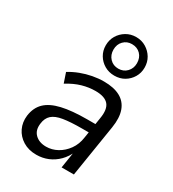

<svg xmlns="http://www.w3.org/2000/svg" viewBox="-191 -889 903 1002"><g transform="rotate(30 261.0 -387.5)"><path d="M186 9Q139 9 105 -12Q71 -33 54.5 -67.5Q38 -102 43 -144Q50 -195 81.5 -225.5Q113 -256 173 -270Q233 -284 325 -284H387L378 -229H326Q256 -229 213 -222Q170 -215 149 -196Q128 -177 124 -143Q118 -101 142.5 -77Q167 -53 209 -53Q244 -53 276 -70.5Q308 -88 331 -120Q354 -152 360 -196L380 -323Q390 -381 367.5 -407.5Q345 -434 289 -434Q249 -434 209 -422.5Q169 -411 125 -384L105 -443Q134 -461 167 -473.5Q200 -486 234.5 -492.5Q269 -499 302 -499Q362 -499 400 -478.5Q438 -458 453 -416.5Q468 -375 458 -313L408 0H334L351 -108H356Q340 -70 314 -44Q288 -18 255.5 -4.5Q223 9 186 9ZM332 -552Q299 -552 272.5 -567.5Q246 -583 230.5 -609Q215 -635 215 -667Q215 -700 230.5 -726Q246 -752 272.5 -768Q299 -784 332 -784Q365 -784 391.5 -768Q418 -752 433.5 -726Q449 -700 449 -667Q449 -635 433.5 -609Q418 -583 392 -567.5Q366 -552 332 -552ZM332 -594Q363 -594 383 -615Q403 -636 403 -667Q403 -700 383 -720.5Q363 -741 331 -741Q301 -741 281 -720.5Q261 -700 261 -668Q261 -636 281 -615Q301 -594 332 -594Z"/></g></svg>

Font: Nunito Sans 10pt SemiCondensed
Style: Italic
Weight: 400
Width: 4
Italic angle: -9°
Designer: Vernon Adams
Foundry: Vernon Adams
Version: Version 3.101;gftools[0.9.27]